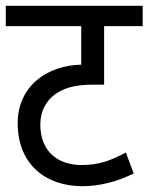

<svg xmlns="http://www.w3.org/2000/svg" viewBox="-20 -642 512 662"><path d="M472 -552V-622H0V-552H260V-419C144 -417 41 -346 41 -217C41 -77 136 0 264 0C326 0 387 -17 441 -44L414 -116C362 -89 323 -73 261 -73C186 -73 119 -114 119 -213C119 -260 140 -295 170 -317C200 -339 241 -350 298 -350H339V-552Z"/></svg>

Font: Noto Sans Devanagari UI SemiCondensed
Style: Regular
Weight: 400
Width: 4
Designer: Jelle Bosma - Monotype Design Team
Foundry: Monotype Imaging Inc.
Version: Version 2.003